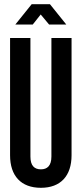

<svg xmlns="http://www.w3.org/2000/svg" viewBox="-20 -884 390 915"><path d="M131 -864 53 -767H136L174 -815L214 -767H296L218 -864ZM225 -703V-138C225 -94 205 -77 175 -77C144 -77 125 -94 125 -138V-703H28V-144C28 -46 80 11 175 11C269 11 321 -46 321 -144V-703Z"/></svg>

Font: Modon Arabic
Style: Bold
Weight: 700
Designer: Ahmedzaza
Foundry: Ahmedzaza
Version: Version 2.010